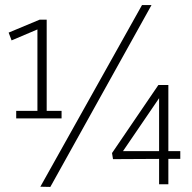

<svg xmlns="http://www.w3.org/2000/svg" viewBox="-20 -738 771 769"><path d="M654.3 0V-101.6H702.1V-132.8H654.3V-397.5H614.3L428.7 -125L432.6 -100.6L617.2 -101.6V0ZM181.6 10.7 586.9 -717.8H548.8L141.6 9.8ZM26.4 -576.2 129.9 -620.1V-293.9H44.9V-263.7H226.6V-293.9H167V-659.2H138.7L14.6 -607.4ZM617.2 -132.8H472.7L617.2 -344.7Z"/></svg>

Font: Yaldevi Colombo ExtraLight
Style: Regular
Weight: 275
Designer: Sol Matas, Denzil Rajitha, Kosala Senevirathne and Pathum Egodawatta
Foundry: Mooniak
Version: Version 1.020 ; ttfautohint (v1.6)